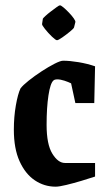

<svg xmlns="http://www.w3.org/2000/svg" viewBox="-20 -691 402 721"><path d="M189 10Q146 10 110.5 -14Q75 -38 53.5 -85.5Q32 -133 32 -204Q32 -252 39.5 -295Q47 -338 57 -359Q66 -371 88 -388.5Q110 -406 136 -423Q162 -440 184.5 -451.5Q207 -463 217 -463Q242 -463 275 -457.5Q308 -452 337 -442L334 -304H263L247 -378Q237 -383 222 -388Q207 -393 194 -393Q186 -393 181 -389Q169 -379 162 -333Q155 -287 155 -222Q155 -149 176.5 -114Q198 -79 224 -79H337V-28Q316 -21 286 -12Q256 -3 229 3.5Q202 10 189 10ZM141 -621Q142 -623 150.5 -631Q159 -639 171 -648Q183 -657 192.5 -664Q202 -671 205 -671Q209 -671 218.5 -663Q228 -655 239 -643.5Q250 -632 257 -622Q264 -612 263 -608L258 -588Q257 -584 243 -572.5Q229 -561 214 -550.5Q199 -540 194 -540Q189 -540 175 -553.5Q161 -567 149 -582Q137 -597 138 -601Z"/></svg>

Font: Grenze Gotisch SemiBold
Style: Regular
Weight: 600
Designer: Renata Polastri
Foundry: Omnibus-Type
Version: Version 1.001